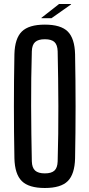

<svg xmlns="http://www.w3.org/2000/svg" viewBox="-20 -931 447 959"><path d="M204 8Q124 8 89 -26.5Q54 -61 52 -140Q47 -400 52 -660Q54 -739 89 -773.5Q124 -808 204 -808Q284 -808 318.5 -773.5Q353 -739 355 -660Q360 -399 355 -140Q353 -61 318.5 -26.5Q284 8 204 8ZM204 -65Q237 -65 252 -79Q267 -93 268 -125Q272 -261 271.5 -401.5Q271 -542 268 -675Q267 -707 252 -721Q237 -735 204 -735Q171 -735 155.5 -721Q140 -707 139 -675Q135 -542 135.5 -401.5Q136 -261 139 -125Q140 -93 155.5 -79Q171 -65 204 -65ZM187 -840V-842L275 -911H335V-909L237 -840Z"/></svg>

Font: Big Shoulders Display SemiBold
Style: Regular
Weight: 600
Designer: Patric King
Foundry: XO Type Co
Version: Version 1.000; ttfautohint (v1.8.2)